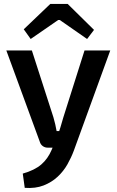

<svg xmlns="http://www.w3.org/2000/svg" viewBox="-20 -746 590 970"><path d="M537 -491 353 15Q340 50 320.5 84.5Q301 119 271 147Q241 175 200 191Q159 207 105 203L95 131Q155 114 188.5 85Q222 56 241 11L268 -53Q277 -75 285.5 -103.5Q294 -132 300 -153L407 -491ZM141 -491 250 -153Q255 -136 259 -118.5Q263 -101 266 -84H291L253 0H221Q207 0 196 -8Q185 -16 181 -30L12 -491ZM322 -726 455 -595 420 -549 282 -645H274L135 -549L100 -598L234 -726Z"/></svg>

Font: Exo 2 SemiBold
Style: Regular
Weight: 600
Designer: Natanael Gama
Foundry: Natanael Gama
Version: Version 2.010